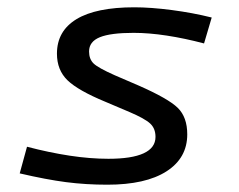

<svg xmlns="http://www.w3.org/2000/svg" viewBox="-20 -495 654 526"><path d="M493 -127Q493 -62 436 -25.5Q379 11 274 11Q215 11 161 4Q107 -3 34 -20L54 -93Q115 -77 171 -68.5Q227 -60 277 -60Q341 -60 373.5 -75Q406 -90 406 -120Q406 -143 391.5 -156.5Q377 -170 335 -188L269 -216Q194 -247 165 -275Q136 -303 136 -348Q136 -410 189.5 -442.5Q243 -475 348 -475Q393 -475 450.5 -467.5Q508 -460 560 -447L539 -376Q486 -390 437 -397.5Q388 -405 346 -405Q283 -405 253.5 -393Q224 -381 224 -354Q224 -333 236.5 -321Q249 -309 294 -289L359 -261Q441 -225 467 -199.5Q493 -174 493 -127Z"/></svg>

Font: Intel One Mono
Style: Italic
Weight: 400
Italic angle: -16°
Monospace: yes
Designer: Fred Shallcrass
Foundry: Frere-Jones Type LLC
Version: Version 1.400;hotconv 1.1.0;makeotfexe 2.6.0;FJTRelease1.4